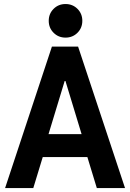

<svg xmlns="http://www.w3.org/2000/svg" viewBox="-20 -957 662 977"><path d="M5.9 0 244.1 -719.7H377.4L616.2 0H472.7L413.6 -193.8L403.8 -246.1L313 -544.9H309.1L218.3 -246.1L208.5 -193.8L149.4 0ZM145 -157.7V-274.4H476.1V-157.7ZM313.5 -765.6Q277.3 -765.6 252.7 -790.3Q228 -814.9 228 -851.1Q228 -887.2 252.7 -911.9Q277.3 -936.5 313.5 -936.5Q349.6 -936.5 374.3 -911.9Q398.9 -887.2 398.9 -851.1Q398.9 -814.9 374.3 -790.3Q349.6 -765.6 313.5 -765.6Z"/></svg>

Font: Reddit Sans Condensed
Style: Bold
Weight: 700
Designer: Stephen Hutchings
Foundry: Reddit
Version: Version 1.014